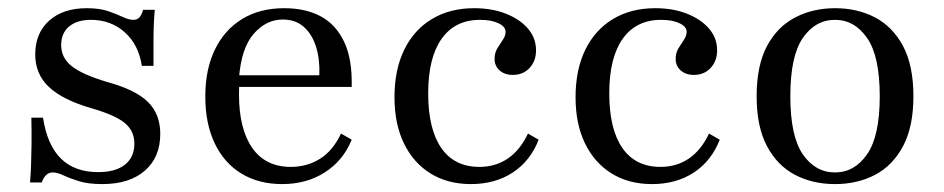

<svg xmlns="http://www.w3.org/2000/svg" viewBox="-20 -447 2351 478"><path d="M234.7 11.3Q199.2 11.3 176.2 4Q153.2 -3.2 137.9 -10.5Q122.6 -17.7 111.3 -17.7Q92.7 -17.7 83.9 7.3H54.8Q56.5 -12.1 57.3 -35.1Q58.1 -58.1 58.5 -87.5Q58.9 -116.9 58.1 -154H87.1Q97.6 -85.5 131.9 -52Q166.1 -18.5 224.2 -18.5Q267.7 -18.5 291.1 -37.1Q314.5 -55.6 314.5 -89.5Q314.5 -121 290.7 -140.7Q266.9 -160.5 208.1 -177.4Q135.5 -198.4 101.6 -230.6Q67.7 -262.9 67.7 -311.3Q67.7 -364.5 102.4 -395.6Q137.1 -426.6 196 -426.6Q227.4 -426.6 248.8 -419.4Q270.2 -412.1 285.5 -404.8Q300.8 -397.6 312.1 -397.6Q321 -397.6 326.6 -403.2Q332.3 -408.9 336.3 -422.6H365.3Q363.7 -404.8 362.9 -385.9Q362.1 -366.9 362.1 -342.3Q362.1 -317.7 362.1 -283.1H333.1Q325 -336.3 290.3 -366.9Q255.6 -397.6 206.5 -397.6Q171.8 -397.6 152 -381Q132.3 -364.5 132.3 -334.7Q132.3 -303.2 158.5 -282.3Q184.7 -261.3 247.6 -242.7Q317.7 -223.4 348.4 -193.1Q379 -162.9 379 -113.7Q379 -55.6 340.7 -22.2Q302.4 11.3 234.7 11.3Z M682.3 11.3Q624.2 11.3 581 -14.9Q537.9 -41.1 514.5 -90.3Q491.1 -139.5 491.1 -206.5Q491.1 -274.2 514.9 -323.4Q538.7 -372.6 582.7 -399.6Q626.6 -426.6 687.9 -426.6Q740.3 -426.6 778.2 -406.5Q816.1 -386.3 836.7 -343.1Q857.3 -300 855.6 -230.6H542.7L541.9 -259.7H775Q776.6 -299.2 766.9 -330.2Q757.3 -361.3 736.7 -379.8Q716.1 -398.4 683.9 -398.4Q642.7 -398.4 611.7 -362.9Q580.6 -327.4 575 -252.4L576.6 -250.8Q575.8 -241.9 575.4 -232.3Q575 -222.6 575 -212.1Q575 -125.8 608.1 -78.6Q641.1 -31.5 704 -31.5Q744.4 -31.5 776.6 -51.6Q808.9 -71.8 829 -114.5L855.6 -99.2Q834.7 -47.6 789.1 -18.1Q743.5 11.3 682.3 11.3Z M1152.4 11.3Q1094.4 11.3 1051.6 -15.3Q1008.9 -41.9 985.5 -90.3Q962.1 -138.7 962.1 -204.8Q962.1 -273.4 986.3 -323Q1010.5 -372.6 1055.2 -399.6Q1100 -426.6 1160.5 -426.6Q1204.8 -426.6 1239.5 -412.9Q1274.2 -399.2 1294.4 -375.8Q1314.5 -352.4 1314.5 -321.8Q1314.5 -295.2 1298.4 -277.8Q1282.3 -260.5 1256.5 -260.5Q1236.3 -260.5 1223.8 -271.8Q1211.3 -283.1 1211.3 -300Q1211.3 -315.3 1218.1 -326.6Q1225 -337.9 1231.9 -348Q1238.7 -358.1 1238.7 -367.7Q1238.7 -380.6 1221 -389.1Q1203.2 -397.6 1175 -397.6Q1112.9 -397.6 1079.4 -350.4Q1046 -303.2 1046 -214.5Q1046 -125.8 1078.6 -78.6Q1111.3 -31.5 1173.4 -31.5Q1213.7 -31.5 1244.4 -52.4Q1275 -73.4 1294.4 -114.5L1321 -99.2Q1300.8 -46.8 1256.9 -17.7Q1212.9 11.3 1152.4 11.3Z M1603.2 11.3Q1545.2 11.3 1502.4 -15.3Q1459.7 -41.9 1436.3 -90.3Q1412.9 -138.7 1412.9 -204.8Q1412.9 -273.4 1437.1 -323Q1461.3 -372.6 1506 -399.6Q1550.8 -426.6 1611.3 -426.6Q1655.6 -426.6 1690.3 -412.9Q1725 -399.2 1745.2 -375.8Q1765.3 -352.4 1765.3 -321.8Q1765.3 -295.2 1749.2 -277.8Q1733.1 -260.5 1707.3 -260.5Q1687.1 -260.5 1674.6 -271.8Q1662.1 -283.1 1662.1 -300Q1662.1 -315.3 1669 -326.6Q1675.8 -337.9 1682.7 -348Q1689.5 -358.1 1689.5 -367.7Q1689.5 -380.6 1671.8 -389.1Q1654 -397.6 1625.8 -397.6Q1563.7 -397.6 1530.2 -350.4Q1496.8 -303.2 1496.8 -214.5Q1496.8 -125.8 1529.4 -78.6Q1562.1 -31.5 1624.2 -31.5Q1664.5 -31.5 1695.2 -52.4Q1725.8 -73.4 1745.2 -114.5L1771.8 -99.2Q1751.6 -46.8 1707.7 -17.7Q1663.7 11.3 1603.2 11.3Z M2058.9 11.3Q2003.2 11.3 1959.3 -11.7Q1915.3 -34.7 1889.5 -83.1Q1863.7 -131.5 1863.7 -207.3Q1863.7 -283.9 1889.5 -332.3Q1915.3 -380.6 1959.7 -403.6Q2004 -426.6 2058.9 -426.6Q2114.5 -426.6 2158.5 -403.6Q2202.4 -380.6 2228.2 -332.3Q2254 -283.9 2254 -207.3Q2254 -131.5 2228.2 -83.1Q2202.4 -34.7 2158.5 -11.7Q2114.5 11.3 2058.9 11.3ZM2058.9 -17.7Q2107.3 -17.7 2138.7 -62.9Q2170.2 -108.1 2170.2 -207.3Q2170.2 -307.3 2138.7 -352.4Q2107.3 -397.6 2058.9 -397.6Q2009.7 -397.6 1978.6 -352.4Q1947.6 -307.3 1947.6 -207.3Q1947.6 -108.1 1978.6 -62.9Q2009.7 -17.7 2058.9 -17.7Z"/></svg>

Font: Playfair
Style: Regular
Weight: 400
Designer: Claus Eggers Sørensen
Foundry: Claus Eggers Sørensen
Version: Version 2.001;gftools[0.9.30]